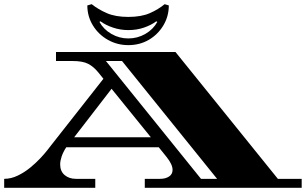

<svg xmlns="http://www.w3.org/2000/svg" viewBox="-34 -899 1464 919"><path d="M-14 0V-43Q19 -43 51 -58.5Q83 -74 110.5 -96.5Q138 -119 159 -141.5Q180 -164 192 -179.5Q204 -195 204 -195L461 -522L436 -553Q414 -580 388 -593.5Q362 -607 313 -607H234V-650H806L1296 -43H1410V0H659V-43H733Q758 -43 775 -54Q792 -65 792 -86Q792 -112 763 -148L726 -194H283Q268 -171 261 -150Q254 -129 254 -112Q254 -79 275.5 -61Q297 -43 329 -43H422V0ZM928 -43H1005L550 -607H473ZM321 -242H688L500 -474ZM580 -683Q527 -683 482 -708.5Q437 -734 410.5 -777.5Q384 -821 384 -873L405 -879Q436 -854 477.5 -836Q519 -818 580 -818Q642 -818 683 -836Q724 -854 754 -879L774 -873Q774 -821 748 -777.5Q722 -734 678.5 -708.5Q635 -683 580 -683ZM580 -715Q624 -715 661.5 -736.5Q699 -758 719 -794L714 -797Q690 -779 655.5 -767Q621 -755 580 -755Q542 -755 506.5 -767Q471 -779 447 -797L442 -794Q462 -758 499.5 -736.5Q537 -715 580 -715Z"/></svg>

Font: Diplomata SC
Style: Regular
Weight: 400
Designer: Eduardo Rodriguez Tunni
Foundry: Eduardo Rodriguez Tunni
Version: Version 1.002; ttfautohint (v1.8.4.7-5d5b);gftools[0.9.23]